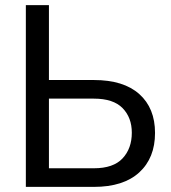

<svg xmlns="http://www.w3.org/2000/svg" viewBox="-20 -731 667 751"><path d="M171.4 -418H347.2Q463.4 -418 524.9 -363Q586.4 -308.1 586.4 -210.9Q586.4 -113.3 524.7 -56.6Q462.9 0 347.2 0H81.1V-710.9H171.4ZM171.4 -345.2V-72.8H347.2Q423.3 -72.8 459.5 -111.6Q495.6 -150.4 495.6 -211.9Q495.6 -271 459.5 -308.1Q423.3 -345.2 347.2 -345.2Z"/></svg>

Font: Roboto Web
Style: Regular
Weight: 400
Designer: Google
Version: Version 1.200310; 2013